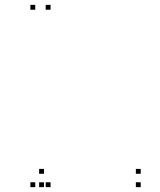

<svg xmlns="http://www.w3.org/2000/svg" viewBox="-20 -760 660 790"><path d="M188 -720V-740H168V-720ZM125 -720V-740H105V-720ZM125 10V-10H105V10ZM188 10V-10H168V10ZM161 -45V-65H141V-45ZM161 10V-10H141V10ZM559 10V-10H539V10ZM559 -45V-65H539V-45Z"/></svg>

Font: Monaspace Neon Dots Var
Style: Regular
Weight: 400
Designer: Riley Cran and the Lettermatic Team
Version: Version 1.100 (Monaspace Neon Dots)